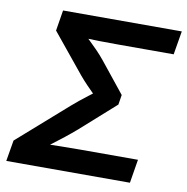

<svg xmlns="http://www.w3.org/2000/svg" viewBox="-81 -806 860 884"><g transform="rotate(10 349.0 -364.0)"><path d="M5.9 0 22.5 -98.1 253.4 -301.3Q270 -315.9 288.8 -331.1Q307.6 -346.2 326.2 -360.4Q344.7 -374.5 361.3 -387.2Q377.9 -399.9 391.1 -409.7L379.4 -341.3Q367.7 -353 349.6 -370.6Q331.5 -388.2 312.5 -408.2Q293.5 -428.2 277.8 -446.8L127.4 -630.9L143.1 -727.5H698.2L679.7 -617.2H418Q374.5 -617.2 333.7 -617.9Q293 -618.7 255.4 -620.1L253.4 -645.5Q267.6 -631.3 286.1 -613.8Q304.7 -596.2 325 -575.4Q345.2 -554.7 363.3 -532.2L476.6 -391.1L469.2 -345.2L309.1 -202.6Q281.2 -178.2 252.4 -155.5Q223.6 -132.8 197.3 -113Q170.9 -93.3 149.4 -76.7L159.7 -107.9Q200.2 -108.9 243.7 -109.6Q287.1 -110.4 334.5 -110.4H602.1L584 0Z"/></g></svg>

Font: Inter 20pt SemiBold
Style: Italic
Weight: 600
Italic angle: -9.3988°
Version: Version 4.001;git-66647c0bb